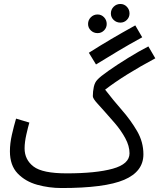

<svg xmlns="http://www.w3.org/2000/svg" viewBox="-20 -927 803 968"><path d="M633 -859Q633 -879 619.5 -893Q606 -907 587 -907Q567 -907 553 -893Q539 -879 539 -859Q539 -840 553 -826.5Q567 -813 587 -813Q606 -813 619.5 -826.5Q633 -840 633 -859ZM518 -806Q518 -826 504.5 -840Q491 -854 472 -854Q452 -854 438 -840Q424 -826 424 -806Q424 -787 438 -773.5Q452 -760 472 -760Q491 -760 504.5 -773.5Q518 -787 518 -806ZM697 -739 662 -799Q595 -762 541.5 -730.5Q488 -699 428 -661L464 -602Q521 -637 576 -670Q631 -703 697 -739ZM290 21Q509 21 606 -20.5Q703 -62 703 -149Q703 -211 671.5 -265.5Q640 -320 595 -371.5Q550 -423 510 -475Q606 -549 763 -633L728 -693Q681 -669 626 -635Q571 -601 527.5 -570.5Q484 -540 471 -525Q458 -512 453 -489Q448 -466 448 -442Q448 -430 473 -403Q498 -376 559 -306Q590 -270 611.5 -230.5Q633 -191 633 -154Q633 -100 548.5 -76.5Q464 -53 316 -53Q194 -53 149 -87.5Q104 -122 104 -179Q104 -210 113 -249.5Q122 -289 128 -309L61 -329Q50 -292 40 -248Q30 -204 30 -164Q30 -93 69 -52.5Q108 -12 167.5 4.5Q227 21 290 21Z"/></svg>

Font: Noto Sans Arabic Condensed
Style: Regular
Weight: 400
Width: 3
Designer: Nadine Chahine
Foundry: Monotype Imaging Inc.
Version: 1.001